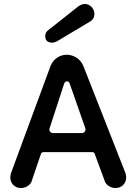

<svg xmlns="http://www.w3.org/2000/svg" viewBox="-20 -932 688 968"><path d="M222 -779C213 -772 208 -762 208 -750C208 -728 220 -717 245 -717C256 -717 259 -722 266 -723L435 -824C449 -833 456 -845 456 -861C456 -890 433 -912 408 -912C393 -912 378 -903 370 -896ZM85 16C104 16 127 7 138 -14L186 -155C188 -162 193 -165 200 -165H445C452 -165 457 -162 458 -155L510 -14C521 7 544 16 563 16C591 16 616 -5 616 -37C616 -42 615 -49 613 -58L400 -600C385 -636 350 -656 317 -656C282 -656 250 -636 235 -600L35 -58C33 -49 32 -42 32 -37C32 -5 57 16 85 16ZM248 -261C235 -261 229 -271 229 -278C229 -280 229 -283 230 -285L302 -506C305 -517 311 -522 318 -522C325 -522 330 -517 333 -506L410 -286C411 -283 411 -281 411 -279C411 -270 405 -261 392 -261Z"/></svg>

Font: Dongle
Style: Regular
Weight: 400
Designer: Yanghee Ryu
Foundry: Yanghee Ryu
Version: Version 2.000